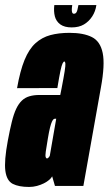

<svg xmlns="http://www.w3.org/2000/svg" viewBox="-44 -736 430 760"><path d="M71 4Q87.5 4 102.2 0Q117 -4 129.5 -10.2Q142 -16.5 150.5 -23.8Q159 -31 162.5 -38L173.5 0H286L355.5 -390Q372 -480 362.5 -526.2Q353 -572.5 319.8 -589.2Q286.5 -606 231 -606Q188.5 -606 155.2 -597Q122 -588 96.5 -565Q71 -542 53.2 -498.8Q35.5 -455.5 23.5 -387L183 -387.5Q190.5 -433 195.2 -455.5Q200 -478 203.8 -485.2Q207.5 -492.5 210.5 -492.5Q214 -492.5 214.8 -484.8Q215.5 -477 212 -454.2Q208.5 -431.5 200 -387.5L194.5 -360H111Q90 -360 72.8 -355Q55.5 -350 42.8 -338Q30 -326 20.2 -305.5Q10.5 -285 2.8 -253.8Q-5 -222.5 -13 -179.5Q-28 -99 -22.8 -59.8Q-17.5 -20.5 6.5 -8.2Q30.5 4 71 4ZM142 -109Q138.5 -109 136.8 -114.2Q135 -119.5 137.2 -136.2Q139.5 -153 145.5 -188Q150 -215 154 -231Q158 -247 161.5 -254.2Q165 -261.5 167.8 -263.8Q170.5 -266 173.5 -266H178.5L153 -119Q151.5 -116 149.5 -113.8Q147.5 -111.5 145.8 -110.2Q144 -109 142 -109ZM239.5 -627.5Q268.5 -627.5 288.2 -639.2Q308 -651 321 -671Q334 -691 337.5 -716H266.5Q264.5 -704 262.2 -696Q260 -688 256.8 -684.8Q253.5 -681.5 248.5 -681.5Q244.5 -681.5 242.5 -684.8Q240.5 -688 240.2 -695.8Q240 -703.5 242 -716H171Q168 -691 173.2 -671Q178.5 -651 195 -639.2Q211.5 -627.5 239.5 -627.5Z"/></svg>

Font: Anybody UltraCondensed ExtraBold
Style: Italic
Weight: 800
Width: 1
Italic angle: -10°
Version: Version 1.113;gftools[0.9.25]